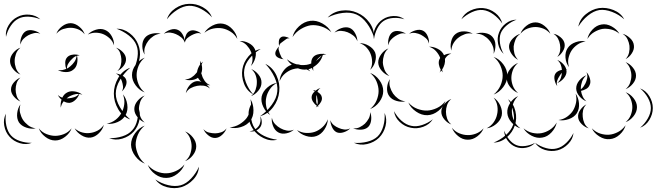

<svg xmlns="http://www.w3.org/2000/svg" viewBox="-46 -680 3403 995"><path d="M-15 -489Q-19 -520 -1.5 -549Q16 -578 44 -592Q72 -607 106 -604Q140 -601 163 -580Q134 -592 102.5 -593.5Q71 -595 49 -583Q27 -572 9.5 -546Q-8 -520 -15 -489ZM246 -505Q254 -527 275.5 -543.5Q297 -560 321 -560Q344 -559 365 -541.5Q386 -524 393 -502Q379 -520 359 -528Q339 -536 320 -536Q302 -536 281.5 -529.5Q261 -523 246 -505ZM558 -531Q594 -532 625.5 -508Q657 -484 670 -450Q684 -416 677.5 -377.5Q671 -339 643 -314Q661 -347 666.5 -383Q672 -419 661 -446Q650 -474 621 -496.5Q592 -519 558 -531ZM409 -501Q425 -518 451 -526Q477 -534 498 -525Q520 -516 533 -492.5Q546 -469 545 -445Q538 -467 522 -481.5Q506 -496 489 -503Q472 -510 451 -510.5Q430 -511 409 -501ZM60 -449Q57 -467 65 -488.5Q73 -510 89 -519Q105 -527 127 -522Q149 -517 163 -505Q146 -512 129.5 -508Q113 -504 100 -497Q87 -490 75.5 -478.5Q64 -467 60 -449ZM60 -294Q39 -301 22.5 -321.5Q6 -342 6 -364Q6 -386 22.5 -406Q39 -426 60 -433Q43 -419 36.5 -400Q30 -381 30 -364Q30 -346 36.5 -327Q43 -308 60 -294ZM555 -433Q574 -427 590 -410.5Q606 -394 607 -375Q608 -356 594 -338Q580 -320 562 -312Q576 -325 580 -342Q584 -359 583 -374Q582 -389 576.5 -405.5Q571 -422 555 -433ZM351 -397Q360 -396 367 -393Q360 -393 353 -391Q358 -373 353.5 -351.5Q349 -330 334 -319Q319 -306 295 -306.5Q271 -307 254 -317Q266 -315 277 -317Q288 -319 297 -323Q292 -337 292 -354.5Q292 -372 302 -383Q310 -392 324 -395.5Q338 -399 351 -397ZM320 -367Q313 -359 307 -349Q301 -339 300 -324Q310 -329 319 -337Q330 -346 339.5 -359.5Q349 -373 351 -391Q341 -387 333.5 -380.5Q326 -374 320 -367ZM554 -299Q569 -298 586.5 -289Q604 -280 608 -266Q613 -251 605 -233.5Q597 -216 585 -206Q593 -219 591.5 -232.5Q590 -246 586 -258Q582 -270 575 -281.5Q568 -293 554 -299ZM60 -154Q42 -161 26.5 -179Q11 -197 11 -216Q11 -236 26.5 -253.5Q42 -271 60 -278Q45 -265 40 -248.5Q35 -232 35 -216Q35 -201 40 -184Q45 -167 60 -154ZM269 -122Q266 -142 273 -164Q260 -174 254 -188Q264 -178 277 -174Q285 -191 299 -199Q313 -208 332 -207Q351 -206 367 -198Q375 -194 381 -189Q373 -192 365 -193Q359 -176 345 -162.5Q331 -149 315 -147Q300 -146 284 -155Q272 -140 269 -122ZM311 -179Q305 -175 299 -170Q306 -170 313 -171Q325 -172 339 -176.5Q353 -181 363 -193Q348 -194 335 -189.5Q322 -185 311 -179ZM591 -191Q609 -170 613.5 -139Q618 -108 605 -84Q592 -60 563.5 -47.5Q535 -35 507 -39Q534 -44 554 -60Q574 -76 584 -96Q595 -115 598 -140Q601 -165 591 -191ZM139 -15Q117 -10 91 -18.5Q65 -27 52 -46Q40 -66 43 -93Q46 -120 60 -139Q53 -116 58 -95.5Q63 -75 73 -59Q83 -44 99.5 -31Q116 -18 139 -15ZM668 -128Q684 -97 677 -60.5Q670 -24 647 2Q623 28 587.5 38.5Q552 49 520 36Q555 37 588 26.5Q621 16 639 -5Q658 -25 665.5 -59Q673 -93 668 -128ZM119 60Q90 72 57 62Q24 52 3 28Q-18 5 -24 -29Q-30 -63 -15 -91Q-20 -59 -13 -28Q-6 3 11 22Q28 41 58 51Q88 61 119 60ZM492 -33Q487 -10 467 10Q447 30 424 33Q400 36 376 21Q352 6 341 -15Q359 1 380.5 6.5Q402 12 421 9Q440 7 459.5 -3Q479 -13 492 -33ZM325 -15Q316 10 291.5 29Q267 48 240 48Q213 48 188.5 29Q164 10 155 -15Q172 6 195.5 15Q219 24 240 24Q262 24 285 15Q308 6 325 -15Z M819 -580Q830 -615 863 -637Q896 -659 933 -660Q970 -662 1004.5 -643Q1039 -624 1053 -590Q1028 -617 995.5 -634Q963 -651 933 -650Q904 -649 872.5 -629Q841 -609 819 -580ZM1013 -510Q1027 -533 1055 -547.5Q1083 -562 1110 -557Q1137 -552 1158.5 -528.5Q1180 -505 1184 -478Q1171 -502 1149.5 -515.5Q1128 -529 1106 -533Q1084 -537 1059 -532Q1034 -527 1013 -510ZM803 -505Q816 -519 837.5 -526Q859 -533 876 -525Q890 -519 899.5 -503Q909 -487 911 -471Q912 -485 918 -498.5Q924 -512 935 -518Q948 -526 967 -521Q986 -516 997 -505Q983 -511 970 -507Q957 -503 946 -497Q935 -491 925 -482.5Q915 -474 912 -459Q906 -476 893 -486.5Q880 -497 866 -503Q853 -509 836.5 -511Q820 -513 803 -505ZM704 -397Q692 -415 691.5 -440.5Q691 -466 704 -483Q717 -500 742 -505.5Q767 -511 787 -505Q766 -504 749.5 -493Q733 -482 723 -469Q712 -455 705.5 -436.5Q699 -418 704 -397ZM1196 -467Q1219 -469 1242.5 -457Q1266 -445 1275 -425Q1284 -405 1277 -379.5Q1270 -354 1254 -338Q1264 -358 1262.5 -378.5Q1261 -399 1253 -415Q1246 -431 1232 -446Q1218 -461 1196 -467ZM704 -201Q677 -211 657.5 -237Q638 -263 638 -291Q638 -319 657.5 -345Q677 -371 704 -381Q682 -363 672 -338.5Q662 -314 662 -291Q662 -268 672 -243.5Q682 -219 704 -201ZM917 -197Q920 -217 935 -236Q950 -255 970 -259Q983 -261 998 -256Q986 -265 980 -277Q966 -267 946.5 -265Q927 -263 912 -268Q931 -269 946 -278.5Q961 -288 971 -301Q973 -304 975 -306Q978 -327 991 -346Q992 -355 990 -365Q994 -359 996 -352Q1001 -357 1006 -361Q1001 -353 999 -345Q1005 -321 997 -300Q998 -296 1000 -292Q1004 -276 1014.5 -261Q1025 -246 1044 -238Q1034 -238 1024 -242Q1036 -232 1042 -221Q1027 -234 1008.5 -236Q990 -238 975 -235Q959 -232 942.5 -223.5Q926 -215 917 -197ZM1329 -349Q1367 -331 1386.5 -289.5Q1406 -248 1401 -205Q1397 -162 1370 -125.5Q1343 -89 1302 -78Q1337 -102 1362.5 -137Q1388 -172 1391 -206Q1395 -240 1377 -279Q1359 -318 1329 -349ZM629 -61Q589 -75 566.5 -114Q544 -153 544 -195Q544 -237 566.5 -276Q589 -315 629 -329Q597 -302 575.5 -265.5Q554 -229 554 -195Q554 -161 575.5 -124.5Q597 -88 629 -61ZM1256 -322Q1277 -314 1293.5 -293.5Q1310 -273 1309 -251Q1309 -229 1292 -209Q1275 -189 1255 -182Q1272 -196 1278.5 -215Q1285 -234 1285 -252Q1286 -269 1279.5 -288.5Q1273 -308 1256 -322ZM704 -45Q683 -53 666.5 -73Q650 -93 650 -115Q650 -137 666.5 -157Q683 -177 704 -185Q687 -171 680.5 -152Q674 -133 674 -115Q674 -97 680.5 -78Q687 -59 704 -45ZM1252 -166Q1267 -142 1267.5 -109Q1268 -76 1251 -54Q1234 -31 1202.5 -21.5Q1171 -12 1144 -20Q1172 -22 1195 -36Q1218 -50 1232 -68Q1245 -86 1251.5 -112Q1258 -138 1252 -166ZM1302 -78Q1310 -66 1310.5 -49Q1311 -32 1302 -20Q1293 -8 1277.5 -2Q1262 4 1247 0Q1262 -1 1274.5 -8.5Q1287 -16 1294 -26Q1301 -35 1303.5 -49.5Q1306 -64 1302 -78ZM705 168Q676 157 655 129Q634 101 633 70Q633 39 654 10.5Q675 -18 704 -29Q680 -9 668.5 18Q657 45 657 70Q658 94 669.5 121Q681 148 705 168ZM1128 -15Q1122 3 1105.5 18.5Q1089 34 1070 35Q1051 36 1033 21Q1015 6 1008 -11Q1020 3 1037 7Q1054 11 1069 11Q1084 11 1100.5 5.5Q1117 0 1128 -15ZM913 1Q936 10 953.5 32Q971 54 971 78Q971 102 953.5 124.5Q936 147 913 155Q932 140 939.5 119Q947 98 947 78Q947 59 939.5 38Q932 17 913 1ZM910 172Q900 200 873 221Q846 242 816 242Q786 243 758.5 223Q731 203 720 175Q740 198 766 208.5Q792 219 816 218Q839 218 865 206.5Q891 195 910 172ZM985 184Q983 221 956 250Q929 279 893 290Q858 300 819.5 290Q781 280 759 250Q790 271 826 279.5Q862 288 891 280Q919 272 944.5 245Q970 218 985 184Z M1652 -589Q1680 -619 1723.5 -625Q1767 -631 1805 -614Q1843 -598 1868.5 -563Q1894 -528 1892 -487Q1880 -526 1855.5 -559Q1831 -592 1801 -605Q1771 -618 1730 -613Q1689 -608 1652 -589ZM1470 -488Q1477 -519 1503.5 -543.5Q1530 -568 1562 -572Q1593 -576 1624.5 -558.5Q1656 -541 1671 -513Q1648 -534 1619 -543Q1590 -552 1564 -549Q1539 -545 1513 -529.5Q1487 -514 1470 -488ZM1687 -511Q1700 -526 1722.5 -534Q1745 -542 1764 -536Q1783 -529 1794.5 -507.5Q1806 -486 1806 -466Q1799 -485 1784.5 -496Q1770 -507 1755 -513Q1740 -519 1722 -520Q1704 -521 1687 -511ZM1401 -440Q1398 -450 1399 -465Q1400 -480 1409 -486Q1417 -493 1432 -490Q1447 -487 1455 -481Q1445 -483 1437.5 -477.5Q1430 -472 1423 -467Q1416 -462 1409 -456.5Q1402 -451 1401 -440ZM1818 -456Q1841 -457 1865 -443Q1889 -429 1898 -408Q1906 -386 1898 -359.5Q1890 -333 1872 -318Q1883 -338 1882.5 -359.5Q1882 -381 1875 -399Q1869 -416 1854.5 -432.5Q1840 -449 1818 -456ZM1425 -373Q1414 -373 1400 -379Q1386 -385 1382 -395Q1378 -406 1385.5 -419.5Q1393 -433 1401 -440Q1396 -430 1398.5 -421Q1401 -412 1404 -403Q1408 -395 1411.5 -386Q1415 -377 1425 -373ZM1266 -191Q1233 -209 1218.5 -246.5Q1204 -284 1210 -321Q1216 -358 1242 -388.5Q1268 -419 1305 -426Q1272 -407 1248 -378Q1224 -349 1220 -319Q1215 -289 1228 -254Q1241 -219 1266 -191ZM1403 -259Q1404 -286 1421.5 -311Q1439 -336 1464 -344L1466 -345Q1450 -357 1441 -373Q1463 -355 1490 -347Q1501 -347 1513 -343Q1528 -342 1543 -344Q1555 -346 1567 -351Q1566 -370 1576 -383Q1584 -393 1598.5 -397.5Q1613 -402 1628 -401Q1629 -403 1629 -404V-401Q1637 -401 1645 -398Q1635 -398 1627 -395Q1615 -354 1577 -332Q1576 -322 1578 -313Q1573 -319 1571 -328Q1561 -323 1552 -321Q1558 -316 1562 -310Q1553 -316 1543 -320Q1521 -317 1498 -326Q1484 -325 1471 -321Q1451 -315 1432 -299.5Q1413 -284 1403 -259ZM1595 -368Q1593 -366 1592 -364Q1609 -376 1621 -392Q1613 -387 1606.5 -381Q1600 -375 1595 -368ZM1872 -302Q1900 -292 1920 -265Q1940 -238 1940 -208Q1940 -179 1920 -152Q1900 -125 1872 -115Q1895 -134 1905.5 -159.5Q1916 -185 1916 -208Q1916 -232 1905.5 -257.5Q1895 -283 1872 -302ZM1354 -84Q1332 -98 1318.5 -126Q1305 -154 1310 -180Q1316 -206 1339.5 -226.5Q1363 -247 1389 -250Q1366 -238 1352 -217Q1338 -196 1334 -175Q1329 -154 1333.5 -129.5Q1338 -105 1354 -84ZM1606 -125Q1602 -127 1599 -129Q1595 -126 1590 -123Q1594 -127 1596 -132Q1584 -140 1576 -153Q1568 -166 1569 -178Q1570 -193 1585 -206Q1581 -211 1575 -214Q1582 -213 1589 -210Q1601 -220 1615 -224Q1604 -217 1599 -204Q1608 -199 1614.5 -191.5Q1621 -184 1622 -175Q1624 -164 1617.5 -152Q1611 -140 1601 -131Q1603 -128 1606 -125ZM1593 -176Q1592 -167 1592.5 -156.5Q1593 -146 1598 -137Q1601 -145 1600.5 -154Q1600 -163 1598 -171Q1598 -175 1597 -179.5Q1596 -184 1594 -188Q1594 -183 1593 -176ZM1391 44Q1356 53 1320.5 36Q1285 19 1265 -11Q1244 -41 1242 -80Q1240 -119 1262 -149Q1252 -114 1254.5 -77.5Q1257 -41 1273 -17Q1289 8 1322 24Q1355 40 1391 44ZM1872 -99Q1880 -81 1877.5 -58Q1875 -35 1862 -22Q1848 -9 1825 -8Q1802 -7 1784 -15Q1803 -13 1818.5 -21Q1834 -29 1845 -39Q1856 -50 1864.5 -65Q1873 -80 1872 -99ZM1947 -95Q1961 -63 1952 -27Q1943 9 1918 34Q1893 58 1856.5 66.5Q1820 75 1788 60Q1823 63 1857 54.5Q1891 46 1911 27Q1931 7 1940.5 -26.5Q1950 -60 1947 -95ZM1477 -8Q1462 6 1438 11Q1414 16 1396 6Q1378 -4 1369 -27Q1360 -50 1363 -70Q1367 -50 1380 -36.5Q1393 -23 1408 -15Q1422 -7 1440 -3.5Q1458 0 1477 -8ZM1653 -62Q1652 -35 1635.5 -9.5Q1619 16 1594 25Q1569 34 1539.5 24.5Q1510 15 1493 -6Q1516 8 1541 9Q1566 10 1586 3Q1606 -4 1624.5 -20.5Q1643 -37 1653 -62ZM1769 -15Q1757 -2 1736.5 5Q1716 12 1700 6Q1684 -1 1675 -20.5Q1666 -40 1666 -57Q1672 -41 1684 -31.5Q1696 -22 1709 -17Q1722 -11 1737.5 -9Q1753 -7 1769 -15Z M2345 -580Q2359 -610 2392 -625.5Q2425 -641 2458 -638Q2492 -635 2520.5 -613Q2549 -591 2557 -558Q2538 -586 2511 -605.5Q2484 -625 2457 -628Q2430 -631 2399.5 -617Q2369 -603 2345 -580ZM1892 -477Q1885 -506 1899 -535Q1913 -564 1938 -580Q1962 -596 1994 -597Q2026 -598 2050 -580Q2022 -589 1992.5 -587Q1963 -585 1943 -572Q1923 -559 1909.5 -533Q1896 -507 1892 -477ZM2074 -505Q2087 -517 2108.5 -523Q2130 -529 2146 -521Q2162 -513 2170.5 -492.5Q2179 -472 2177 -454Q2173 -472 2160.5 -482.5Q2148 -493 2135 -500Q2123 -506 2107 -509Q2091 -512 2074 -505ZM1967 -445Q1963 -462 1968.5 -482.5Q1974 -503 1988 -513Q2002 -522 2023 -518.5Q2044 -515 2058 -505Q2042 -510 2027.5 -505Q2013 -500 2001 -492Q1990 -485 1979.5 -473.5Q1969 -462 1967 -445ZM2293 -418Q2286 -439 2292 -465Q2298 -491 2315 -504Q2333 -518 2359.5 -517.5Q2386 -517 2404 -505Q2383 -510 2363.5 -503Q2344 -496 2330 -485Q2316 -475 2305 -457.5Q2294 -440 2293 -418ZM2420 -505Q2441 -513 2466.5 -509Q2492 -505 2506 -489Q2521 -472 2521.5 -446.5Q2522 -421 2512 -401Q2515 -423 2507.5 -441.5Q2500 -460 2488 -473Q2477 -486 2459.5 -496Q2442 -506 2420 -505ZM2249 -305Q2245 -309 2241 -314Q2237 -309 2232 -304Q2236 -311 2238 -319Q2231 -331 2228.5 -345.5Q2226 -360 2231 -372Q2233 -376 2235 -379Q2235 -381 2234 -383Q2227 -400 2213 -415.5Q2199 -431 2177 -438Q2199 -439 2222.5 -427Q2246 -415 2255 -394Q2274 -404 2293 -402Q2281 -399 2273 -391.5Q2265 -384 2260 -375Q2263 -347 2245 -319Q2246 -312 2249 -305ZM1972 -286Q1950 -293 1932.5 -313Q1915 -333 1914 -356Q1914 -378 1930 -399.5Q1946 -421 1967 -429Q1950 -414 1944 -394.5Q1938 -375 1938 -357Q1939 -338 1946.5 -319Q1954 -300 1972 -286ZM2512 -385Q2541 -375 2562 -347Q2583 -319 2583 -288Q2583 -257 2562 -229Q2541 -201 2512 -190Q2536 -210 2547.5 -236.5Q2559 -263 2559 -288Q2559 -312 2547.5 -339Q2536 -366 2512 -385ZM2055 -155Q2034 -150 2009 -157Q1984 -164 1971 -182Q1958 -200 1960 -226Q1962 -252 1975 -270Q1969 -249 1975 -229.5Q1981 -210 1991 -195Q2001 -181 2017 -169Q2033 -157 2055 -155ZM2512 -174Q2534 -160 2546.5 -133Q2559 -106 2554 -81Q2548 -56 2525 -37Q2502 -18 2476 -15Q2499 -27 2512.5 -46.5Q2526 -66 2530 -87Q2535 -107 2531.5 -130.5Q2528 -154 2512 -174ZM2293 -35Q2273 -42 2257 -61Q2241 -80 2241 -101Q2241 -122 2257 -141Q2273 -160 2293 -167Q2277 -154 2271 -136Q2265 -118 2265 -101Q2265 -84 2271 -66Q2277 -48 2293 -35ZM2587 -166Q2616 -143 2625 -104Q2634 -65 2622 -30Q2610 6 2580 32Q2550 58 2512 59Q2547 45 2575 20.5Q2603 -4 2613 -33Q2622 -61 2614.5 -98Q2607 -135 2587 -166ZM2262 -156Q2253 -127 2226 -105.5Q2199 -84 2169 -83Q2139 -82 2110.5 -101.5Q2082 -121 2070 -149Q2090 -126 2117 -116Q2144 -106 2168 -107Q2192 -108 2218 -120Q2244 -132 2262 -156ZM2197 -62Q2180 -35 2147.5 -23Q2115 -11 2083 -18Q2051 -24 2025.5 -48Q2000 -72 1996 -104Q2011 -75 2035 -54Q2059 -33 2085 -28Q2110 -22 2141 -32Q2172 -42 2197 -62ZM2460 -15Q2451 9 2427 27Q2403 45 2377 44Q2351 44 2328 25Q2305 6 2296 -18Q2312 2 2334.5 11Q2357 20 2377 20Q2398 21 2420.5 12.5Q2443 4 2460 -15Z M2951 -542Q2958 -580 2989.5 -606Q3021 -632 3058 -638Q3096 -643 3133.5 -628Q3171 -613 3189 -580Q3161 -605 3125.5 -618.5Q3090 -632 3060 -628Q3030 -623 3000.5 -599Q2971 -575 2951 -542ZM2564 -401Q2542 -421 2535.5 -452.5Q2529 -484 2540 -511Q2550 -539 2575.5 -558.5Q2601 -578 2631 -578Q2603 -568 2580.5 -549Q2558 -530 2549 -508Q2541 -486 2545 -456.5Q2549 -427 2564 -401ZM2651 -505Q2659 -528 2681.5 -546Q2704 -564 2729 -564Q2753 -564 2775.5 -546Q2798 -528 2806 -505Q2790 -524 2769 -532Q2748 -540 2729 -540Q2709 -540 2688 -532Q2667 -524 2651 -505ZM2998 -478Q3003 -504 3024 -526.5Q3045 -549 3071 -553Q3097 -558 3124 -543Q3151 -528 3164 -505Q3144 -522 3120 -527.5Q3096 -533 3075 -530Q3054 -526 3033 -513.5Q3012 -501 2998 -478ZM2639 -370Q2620 -379 2605.5 -400Q2591 -421 2592 -442Q2594 -463 2612 -481Q2630 -499 2651 -505Q2633 -493 2625.5 -475Q2618 -457 2616 -440Q2615 -423 2619.5 -404Q2624 -385 2639 -370ZM3180 -505Q3200 -500 3218.5 -483Q3237 -466 3239 -445Q3242 -425 3228.5 -404Q3215 -383 3196 -374Q3210 -389 3214 -407.5Q3218 -426 3216 -443Q3214 -459 3206 -476.5Q3198 -494 3180 -505ZM2822 -505Q2841 -502 2859 -487Q2877 -472 2880 -453Q2883 -434 2871 -414.5Q2859 -395 2842 -385Q2854 -400 2856.5 -417Q2859 -434 2856 -449Q2854 -464 2846 -479.5Q2838 -495 2822 -505ZM2903 -332Q2887 -352 2884.5 -381Q2882 -410 2896 -431Q2910 -452 2937.5 -461.5Q2965 -471 2989 -465Q2965 -462 2946 -448.5Q2927 -435 2916 -418Q2905 -401 2900 -378.5Q2895 -356 2903 -332ZM2842 -234Q2832 -246 2828 -265.5Q2824 -285 2832 -298Q2837 -306 2846 -311Q2855 -316 2866 -318Q2865 -332 2859.5 -345.5Q2854 -359 2842 -369Q2857 -364 2871 -350Q2885 -336 2889 -319Q2891 -319 2894 -318L2889 -317Q2890 -314 2890 -310Q2890 -291 2875 -273.5Q2860 -256 2842 -250Q2855 -261 2860 -275Q2865 -289 2866 -303Q2862 -299 2859 -294.5Q2856 -290 2853 -285Q2846 -275 2841.5 -262Q2837 -249 2842 -234ZM3196 -358Q3217 -350 3233.5 -330Q3250 -310 3250 -288Q3250 -266 3233.5 -246Q3217 -226 3196 -218Q3213 -232 3219.5 -251Q3226 -270 3226 -288Q3226 -305 3219.5 -324Q3213 -343 3196 -358ZM2639 -198Q2616 -207 2598 -229Q2580 -251 2580 -276Q2580 -300 2598 -322.5Q2616 -345 2639 -354Q2620 -338 2612 -317Q2604 -296 2604 -276Q2604 -256 2612 -235Q2620 -214 2639 -198ZM2993 -155Q2973 -162 2956.5 -181.5Q2940 -201 2940 -222Q2940 -244 2956.5 -263.5Q2973 -283 2993 -290Q2977 -276 2970.5 -257.5Q2964 -239 2964 -222Q2964 -220 2964 -217Q2973 -224 2978.5 -232Q2984 -240 2988 -248Q2994 -260 2997 -275Q3000 -290 2993 -306Q3005 -294 3011 -273.5Q3017 -253 3009 -238Q3004 -226 2991.5 -219Q2979 -212 2965 -209Q2967 -195 2973.5 -180.5Q2980 -166 2993 -155ZM3271 -222Q3301 -211 3319 -181.5Q3337 -152 3337 -120Q3337 -88 3319 -58.5Q3301 -29 3271 -18Q3295 -38 3311 -66Q3327 -94 3327 -120Q3327 -146 3311.5 -173.5Q3296 -201 3271 -222ZM3196 -202Q3219 -194 3237 -171.5Q3255 -149 3255 -125Q3255 -100 3237 -77.5Q3219 -55 3196 -47Q3215 -63 3223 -84Q3231 -105 3231 -125Q3231 -144 3223 -165.5Q3215 -187 3196 -202ZM2937 -195Q2952 -174 2954.5 -144.5Q2957 -115 2943 -93Q2929 -72 2901 -62.5Q2873 -53 2848 -58Q2873 -61 2892.5 -75Q2912 -89 2923 -106Q2934 -124 2939 -147Q2944 -170 2937 -195ZM2651 -15Q2626 -22 2605.5 -45Q2585 -68 2583 -94Q2581 -121 2598 -146.5Q2615 -172 2639 -182Q2620 -164 2612.5 -140.5Q2605 -117 2607 -96Q2608 -75 2619 -52.5Q2630 -30 2651 -15ZM3005 -15Q2986 -20 2969 -36.5Q2952 -53 2950 -72Q2948 -92 2961.5 -111Q2975 -130 2993 -139Q2979 -125 2975.5 -107.5Q2972 -90 2974 -74Q2975 -59 2982 -42.5Q2989 -26 3005 -15ZM2839 -45Q2834 -18 2812.5 5.5Q2791 29 2764 33Q2737 38 2709 23.5Q2681 9 2667 -15Q2688 3 2713 8.5Q2738 14 2760 10Q2782 6 2803.5 -7.5Q2825 -21 2839 -45ZM3196 -31Q3189 -4 3165.5 17.5Q3142 39 3114 41Q3087 44 3060 27Q3033 10 3021 -15Q3041 5 3065.5 12.5Q3090 20 3112 18Q3134 16 3157 4Q3180 -8 3196 -31ZM2727 60Q2709 80 2680 85.5Q2651 91 2626 81Q2601 71 2584 47.5Q2567 24 2567 -3Q2576 23 2593 43.5Q2610 64 2630 72Q2650 80 2676.5 76.5Q2703 73 2727 60ZM2926 9Q2923 41 2898.5 66Q2874 91 2843 99Q2811 107 2778 97Q2745 87 2727 60Q2753 79 2784 87.5Q2815 96 2840 89Q2865 83 2888.5 60.5Q2912 38 2926 9Z"/></svg>

Font: Rubik Puddles
Style: Regular
Weight: 400
Designer: Hubert and Fischer, NaN
Foundry: Hubert and Fischer, NaN
Version: Version 2.200